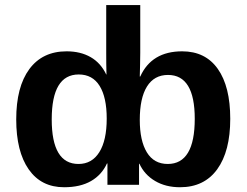

<svg xmlns="http://www.w3.org/2000/svg" viewBox="-20 -745 994 774"><path d="M908.2 -266.1Q908.2 -135.3 855.7 -62.7Q803.2 9.8 705.6 9.8Q647.9 9.8 605.2 -15.4Q562.5 -40.5 542 -85H540.5V0H413.1V-85.9H411.1Q390.1 -40 346.9 -15.1Q303.7 9.8 238.3 9.8Q146 9.8 95.7 -62.3Q45.4 -134.3 45.4 -263.7Q45.4 -395 98.4 -466.6Q151.4 -538.1 248.5 -538.1Q304.7 -538.1 345.5 -514.6Q386.2 -491.2 408.2 -444.8H409.2Q408.7 -466.3 408.4 -488.3Q408.2 -510.3 408.2 -531.7V-724.6H545.4V-532.2Q545.4 -507.3 544.7 -484.4Q543.9 -461.4 543.5 -436.5H545.4Q591.3 -538.1 714.4 -538.1Q808.1 -538.1 858.2 -467Q908.2 -396 908.2 -266.1ZM188.5 -263.7Q188.5 -84 296.4 -84Q350.6 -84 380.4 -131.6Q410.2 -179.2 410.2 -267.1Q410.2 -352.5 381.6 -398.7Q353 -444.8 297.4 -444.8Q188.5 -444.8 188.5 -263.7ZM765.1 -266.1Q765.1 -442.9 657.2 -442.9Q601.6 -442.9 572.5 -396.2Q543.5 -349.6 543.5 -261.7Q543.5 -177.7 572 -130.9Q600.6 -84 656.2 -84Q765.1 -84 765.1 -266.1Z"/></svg>

Font: Arimo
Style: Bold
Weight: 700
Designer: Steve Matteson
Foundry: Monotype Imaging Inc.
Version: Version 1.33